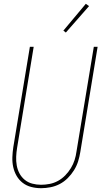

<svg xmlns="http://www.w3.org/2000/svg" viewBox="-20 -981 540 1009"><path d="M196 8Q169 8 144 1.5Q119 -5 99.5 -20Q80 -35 67.5 -56.5Q55 -78 49.5 -103Q44 -128 45 -155Q46 -182 50 -208L137 -735H157L70 -205Q66 -181 65 -157.5Q64 -134 68 -111.5Q72 -89 82.5 -69.5Q93 -50 110 -36Q127 -22 149.5 -16Q172 -10 196 -10Q218 -10 241 -14.5Q264 -19 285 -30.5Q306 -42 323 -59.5Q340 -77 352.5 -97.5Q365 -118 372 -140Q379 -162 382 -185L473 -735H493L402 -182Q398 -157 390.5 -133Q383 -109 369 -86.5Q355 -64 336 -45Q317 -26 294 -14Q271 -2 245.5 3Q220 8 196 8ZM326 -810 313 -820 431 -961 448 -949Z"/></svg>

Font: Iosevka Term Curly Thin
Style: Italic
Weight: 100
Italic angle: -9°
Designer: Belleve Invis
Foundry: Belleve Invis
Version: Version 32.3.0